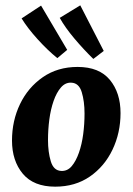

<svg xmlns="http://www.w3.org/2000/svg" viewBox="-20 -687 497 720"><path d="M187 13Q106 13 65.5 -35.5Q25 -84 25 -160Q25 -234 55 -296.5Q85 -359 140.5 -397.5Q196 -436 271 -436Q352 -436 392 -387.5Q432 -339 432 -263Q432 -189 402 -126Q372 -63 317 -25Q262 13 187 13ZM210 -46Q233 -45 249 -64Q265 -83 276 -114.5Q287 -146 292 -184Q297 -222 297 -261Q297 -307 286.5 -341.5Q276 -376 247 -377Q225 -378 208.5 -359Q192 -340 181 -308.5Q170 -277 165 -239Q160 -201 160 -162Q160 -117 170.5 -82Q181 -47 210 -46ZM369 -496 330 -466Q294 -501 259 -542.5Q224 -584 204 -620L281 -667ZM232 -500 195 -469Q158 -499 120.5 -540.5Q83 -582 61 -618L134 -666Z"/></svg>

Font: Yrsa
Style: Bold Italic
Weight: 700
Italic angle: -7.10001°
Version: Version 2.004